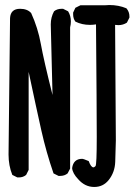

<svg xmlns="http://www.w3.org/2000/svg" viewBox="-20 -738 540 764"><path d="M355 6Q318 6 291 -25Q269 -48 267 -69Q272 -106 307 -106Q312 -106 333 -97Q342 -72 352 -72Q355 -72 360 -77Q365 -82 365 -193Q365 -304 362 -641Q350 -639 338 -639Q306 -639 280 -652Q271 -664 271 -681V-688L280 -707L300 -717H397L415 -718Q452 -718 483 -705Q495 -691 495 -673V-668L485 -648Q470 -638 451 -638L438 -639L441 -179Q440 -136 438.5 -94Q437 -52 412 -21Q390 6 355 6ZM55 -32H49L29 -42Q14 -79 14 -123L20 -666Q22 -703 60 -703Q89 -703 104 -686Q131 -627 142.5 -563Q154 -499 189 -360L182 -641Q182 -669 195 -693Q207 -703 225 -703H231L251 -693Q262 -675 262 -653Q262 -641 259 -629V-67L249 -48Q237 -38 219 -38H213L193 -48Q164 -132 144.5 -219Q125 -306 94 -452V-62L84 -42Q72 -32 55 -32Z"/></svg>

Font: Xiaolai SC
Style: Regular
Weight: 400
Designer: Nozomi Seto 瀬戸のぞみ
Version: Version 3.11;December 4, 2020;FontCreator 13.0.0.2613 64-bit